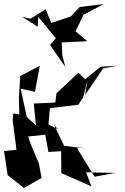

<svg xmlns="http://www.w3.org/2000/svg" viewBox="-46 -913 620 955"><path d="M264 -637 261 -702 388 -708 330 -757 369 -839 470 -893 350 -878 306 -831 209 -799 181 -867 106 -820 64 -829 142 -780 144 -829 232 -723 203 -689 279 -580ZM195 -294 202 -375 344 -392 368 -430 390 -517 377 -440 467 -573 539 -586 454 -581 378 -519 344 -551 235 -449 229 -403 122 -398 133 -289 87 -331 57 -472 128 -456 152 -586 53 -534 54 -526 48 -424 50 -344 20 -349 17 -314 36 -168 -26 -162 -8 -42 73 22 161 -28 147 -101 106 -198 94 -234 179 -243 195 -157 258 -161 259 -52 409 14 382 -56 527 -53 425 -34C394 -83 363 -132 334 -183L375 -175L273 -188L222 -293L242 -270Z"/></svg>

Font: Charger Distortion
Style: 2
Weight: 400
Designer: Jasper
Foundry: Cannot Into Space Fonts
Version: Version 0.98